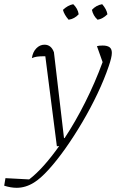

<svg xmlns="http://www.w3.org/2000/svg" viewBox="-116 -697 557 915"><path d="M155 0 100 -429Q73 -429 60 -427Q47 -425 36 -420Q40 -449 57 -466.5Q74 -484 96 -484Q128 -484 141 -448L189 -39H192Q243 -116 290 -209.5Q337 -303 373 -401L346 -477Q355 -480 373 -480Q395 -480 406 -472Q417 -464 417 -445Q417 -424 402 -381Q381 -319 348.5 -250.5Q316 -182 276.5 -115Q237 -48 196 10Q155 68 116 111Q77 154 46 173Q6 198 -37 198Q-64 198 -96 188L-90 152L23 158Q58 131 94 90.5Q130 50 166 -1ZM233 -677Q255 -656 259 -629Q239 -607 211 -603Q190 -627 184 -650Q207 -672 233 -677ZM371 -677Q392 -653 396 -629Q374 -607 349 -603Q328 -622 322 -650Q342 -672 371 -677Z"/></svg>

Font: Piazzolla ExtraLight
Style: Italic
Weight: 200
Italic angle: -11.3°
Designer: Juan Pablo del Peral
Foundry: Huerta Tipografica
Version: Version 1.330